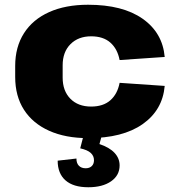

<svg xmlns="http://www.w3.org/2000/svg" viewBox="-20 -571 747 809"><path d="M351 11Q256 11 187 -20Q118 -51 81 -108.5Q44 -166 44 -247V-293Q44 -373 81 -431Q118 -489 187 -520Q256 -551 351 -551Q497 -551 581 -492Q665 -433 674 -331L484 -318Q475 -365 445 -391.5Q415 -418 364 -418Q310 -418 277 -385Q244 -352 244 -296V-244Q244 -188 276.5 -155Q309 -122 364 -122Q415 -122 445 -148.5Q475 -175 484 -222L674 -209Q665 -107 581 -48Q497 11 351 11ZM352 218Q289 218 256 189Q223 160 223 106L302 97Q302 117 312.5 127.5Q323 138 341 138Q357 138 366.5 129Q376 120 376 104Q376 86 362.5 73.5Q349 61 318 54L332 0H409L399 36Q441 50 462.5 73Q484 96 484 126Q484 168 448 193Q412 218 352 218Z"/></svg>

Font: Pathway Extreme 28pt ExtraBold
Style: Regular
Weight: 800
Designer: Eduardo Rodriguez Tunni
Foundry: Eduardo Rodriguez Tunni
Version: Version 1.001;gftools[0.9.26]